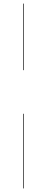

<svg xmlns="http://www.w3.org/2000/svg" viewBox="-20 -800 260 1070"><path d="M108.5 -779.9H112V-409H108.5ZM108.5 -166H112V250H108.5Z"/></svg>

Font: Bodoni* 48pt
Style: Bold
Weight: 700
Version: Version 2.3